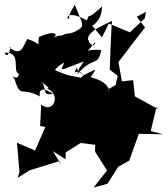

<svg xmlns="http://www.w3.org/2000/svg" viewBox="-36 -784 732 838"><path d="M596 -704 531 -643 439 -681 409 -621 367 -671C362 -671 409 -688 409 -756C330 -680 363 -740 343 -695C251 -746 251 -697 267 -702C257 -717 296 -768 290 -764C327 -676 329 -672 313 -659C252 -617 268 -663 195 -600C266 -589 257 -668 173 -603C235 -635 206 -656 134 -622C124 -571 155 -590 84 -614C65 -588 60 -533 6 -576C17 -597 0 -516 -16 -554C62 -559 14 -472 47 -461C39 -420 2 -476 28 -438C53 -352 60 -407 138 -363C134 -378 137 -416 195 -374C145 -365 170 -397 146 -426C183 -420 135 -426 129 -443C131 -430 216 -384 152 -401C237 -390 203 -280 144 -328L139 -234L162 -230L117 -127L38 -161L49 -33L41 -8L94 -41L224 -81L232 -63L195 -124L250 -89L251 -119L316 -160L418 -147L455 -183C461 -198 332 -212 380 -186L379 -122L431 -40L373 34L433 18L480 -56L528 -83L570 -200L676 -198L622 -212L647 -317L656 -307L553 -363L545 -434L496 -429L481 -513C519 -564 558 -614 597 -664L561 -711L601 -732ZM436 -389C433 -401 387 -426 443 -387C416 -462 311 -434 299 -490C275 -439 308 -503 334 -444C317 -465 343 -402 380 -480C306 -449 318 -438 312 -446C293 -450 264 -450 204 -478C237 -472 175 -487 173 -479C185 -434 199 -493 245 -510C226 -469 220 -475 330 -516C294 -465 318 -494 300 -458C375 -546 389 -487 406 -566C332 -572 339 -543 371 -592C393 -615 370 -556 348 -613C348 -649 417 -674 453 -693L451 -669L446 -563L443 -480L478 -453L468 -412L437 -395L439 -292L440 -369Z"/></svg>

Font: Hussar Lance
Style: ExBd
Weight: 700
Foundry: Cannot Into Space Fonts, PlusOne Fonts
Version: Version 2.270